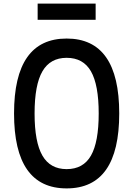

<svg xmlns="http://www.w3.org/2000/svg" viewBox="-20 -1030 740 1066"><path d="M350 16Q58 16 58 -400Q58 -816 350 -816Q642 -816 642 -400Q642 16 350 16ZM350 -91Q442 -91 485 -166Q528 -241 528 -400Q528 -559 485 -634Q442 -709 350 -709Q259 -709 215.5 -634Q172 -559 172 -400Q172 -241 215.5 -166Q259 -91 350 -91ZM189 -920V-1010H511V-920Z"/></svg>

Font: Martian Mono
Style: Regular
Weight: 400
Monospace: yes
Designer: Roman Shamin
Foundry: Evil Martians
Version: Version 1.000; ttfautohint (v1.8.4.7-5d5b)